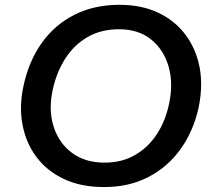

<svg xmlns="http://www.w3.org/2000/svg" viewBox="-20 -746 856 778"><path d="M402 12Q307.5 12 238.2 -21Q169 -54 126.8 -111Q84.5 -168 71 -242Q65 -274 65 -307.5Q65 -351 75 -397Q96.5 -498 149.2 -572Q202 -646 281.8 -686.2Q361.5 -726.5 464 -726.5Q555.5 -726.5 623.8 -693.2Q692 -660 734 -602Q776 -544 789.5 -469.5Q795 -437.5 795 -404Q795 -359 785 -311.5Q764.5 -216 712.5 -143Q660.5 -70 581.8 -29Q503 12 402 12ZM403.5 -87Q475 -87 528.8 -118.8Q582.5 -150.5 617 -204.5Q651.5 -258.5 665 -325.5Q673.5 -364.5 673.5 -400.5Q673.5 -440.5 663 -477Q643 -545.5 591.8 -586.5Q540.5 -627.5 462.5 -627.5Q389 -627.5 334.2 -595.5Q279.5 -563.5 244 -507.8Q208.5 -452 193.5 -381.5Q185.5 -344.5 185.5 -310.5Q185.5 -269 197.5 -232.5Q219 -165.5 272.2 -126.2Q325.5 -87 403.5 -87Z"/></svg>

Font: Heraclito Medium
Style: Italic
Weight: 500
Italic angle: -12°
Designer: Kostas Bartsokas (font) & Cristiano Sobral (main changes)
Foundry: Kostas Bartsokas (font) & Cristiano Sobral (main changes)
Version: Version 1.00;July 8, 2020;FontCreator 13.0.0.2655 64-bit